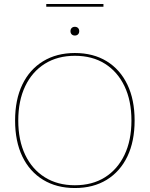

<svg xmlns="http://www.w3.org/2000/svg" viewBox="-20 -937 754 967"><path d="M357 -670Q450 -670 517.5 -628.5Q585 -587 621.5 -511Q658 -435 658 -330Q658 -225 621.5 -149Q585 -73 517.5 -31.5Q450 10 357 10Q265 10 197 -31.5Q129 -73 92.5 -149Q56 -225 56 -330Q56 -435 92.5 -511Q129 -587 197 -628.5Q265 -670 357 -670ZM357 -656Q270 -656 206 -616Q142 -576 107 -503Q72 -430 72 -330Q72 -230 107 -157Q142 -84 206 -44Q270 -4 357 -4Q445 -4 508.5 -44Q572 -84 607 -157Q642 -230 642 -330Q642 -430 607 -503Q572 -576 508.5 -616Q445 -656 357 -656ZM357 -802Q367 -802 373 -796Q379 -790 379 -780Q379 -770 373 -764Q367 -758 357 -758Q347 -758 341 -764Q335 -770 335 -780Q335 -790 341 -796Q347 -802 357 -802ZM501 -917V-903H213V-917Z"/></svg>

Font: Work Sans Thin
Style: Regular
Weight: 250
Designer: Wei Huang
Foundry: Wei Huang
Version: Version 2.012